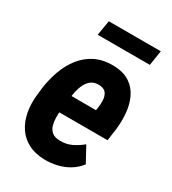

<svg xmlns="http://www.w3.org/2000/svg" viewBox="-176 -804 816 909"><g transform="rotate(30 232.0 -349.5)"><path d="M212.4 9.8Q159.7 8.8 122.1 -10.7Q84.5 -30.3 62 -64.2Q39.6 -98.1 31.2 -141.4Q22.9 -184.6 27.8 -233.9L32.7 -277.3Q39.6 -328.1 56.6 -375.5Q73.7 -422.9 102.8 -460.2Q131.8 -497.6 174.3 -518.6Q216.8 -539.6 273.9 -538.6Q328.6 -537.1 362.5 -514.4Q396.5 -491.7 413.8 -454.6Q431.2 -417.5 435.1 -372.3Q439 -327.1 433.1 -281.2L424.3 -218.8H80.1L97.2 -314.9L305.7 -314.5L308.1 -328.1Q311.5 -348.6 310.5 -370.8Q309.6 -393.1 298.8 -408.4Q288.1 -423.8 261.7 -425.3Q232.9 -426.8 215.1 -412.4Q197.3 -397.9 187.5 -374.5Q177.7 -351.1 173.6 -325.4Q169.4 -299.8 167 -277.3L161.6 -233.4Q159.2 -211.4 159.7 -189.2Q160.2 -167 165.8 -147.9Q171.4 -128.9 186.3 -116.7Q201.2 -104.5 229 -104Q263.2 -103 292.2 -116.7Q321.3 -130.4 346.7 -151.9L392.1 -68.4Q371.6 -41 342.3 -23.2Q313 -5.4 279.1 2.4Q245.1 10.3 212.4 9.8ZM432.1 -709.5 419.4 -627.9H134.3L147.9 -709.5Z"/></g></svg>

Font: Roboto Condensed
Style: Bold Italic
Weight: 700
Italic angle: -12°
Designer: Christian Robertson
Foundry: Google
Version: Version 3.0